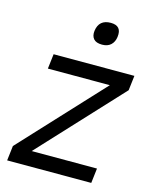

<svg xmlns="http://www.w3.org/2000/svg" viewBox="-107 -768 662 838"><g transform="rotate(15 224.0 -348.5)"><path d="M229 -645Q236 -697 289 -697Q340 -697 333 -645Q330 -622 315.5 -608.5Q301 -595 276 -595Q249 -595 237.5 -608.5Q226 -622 229 -645ZM100 -67H395L387 0H7L15 -67L355 -433H75L83 -500H448L440 -433Z"/></g></svg>

Font: Haskoy
Style: Italic
Weight: 400
Designer: Ertekin Erdin
Foundry: Ertekin Erdin
Version: Version 2.000; ttfautohint (v1.8.4.7-5d5b)